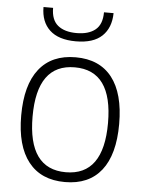

<svg xmlns="http://www.w3.org/2000/svg" viewBox="-54 -805 645 857"><g transform="rotate(5 268.5 -376.0)"><path d="M269 9Q162 9 105.5 -62.5Q49 -134 49 -270Q49 -407 105.5 -478.5Q162 -550 269 -550Q376 -550 432 -478.5Q488 -407 488 -270Q488 -133 432 -62Q376 9 269 9ZM269 -35Q438 -35 438 -270Q438 -505 269 -505Q100 -505 100 -270Q100 -35 269 -35ZM263 -621Q185 -621 145.5 -658Q106 -695 106 -761H149Q149 -707 179 -682.5Q209 -658 263 -658Q317 -658 347 -682.5Q377 -707 377 -761H420Q419 -695 380 -658Q341 -621 263 -621Z"/></g></svg>

Font: Encode Sans Narrow
Style: ExtraLight
Weight: 200
Designer: Pablo Impallari, Andres Torresi
Foundry: Pablo Impallari, Andres Torresi
Version: Version 1.000; ttfautohint (v1.00) -l 8 -r 50 -G 200 -x 14 -